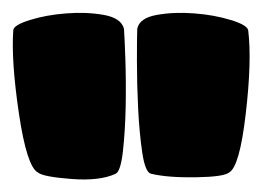

<svg xmlns="http://www.w3.org/2000/svg" viewBox="-20 -778 437 304"><path d="M40 -504.9Q22.5 -514.2 10 -597.9Q-2.4 -681.6 1 -730Q1.5 -738.3 27.3 -746.3Q53.2 -754.4 85 -756.8Q116.7 -759.3 144.3 -754.4Q171.9 -749.5 176.3 -732.4Q177.2 -720.7 178.5 -684.6Q179.7 -648.4 179 -609.4Q178.2 -570.3 174.6 -538.3Q170.9 -506.3 163.1 -502.9Q138.2 -491.2 93.3 -494.6Q48.3 -498 40 -504.9ZM342.8 -504.9Q334.5 -498 290 -497.3Q245.6 -496.6 219.2 -502.9Q210 -504.9 205.3 -535.9Q200.7 -566.9 198.7 -606.2Q196.8 -645.5 196.8 -682.1Q196.8 -718.8 197.3 -732.4Q200.7 -749.5 228.3 -754.4Q255.9 -759.3 287.6 -756.8Q319.3 -754.4 345.5 -746.3Q371.6 -738.3 373 -730Q378.9 -681.6 369.1 -597.9Q359.4 -514.2 342.8 -504.9Z"/></svg>

Font: ARCO
Style: Regular
Weight: 700
Designer: Rafael Olivo Díaz, Denis Ignatov
Foundry: Rafael Olivo Díaz
Version: Version 1.10 March 1, 2019